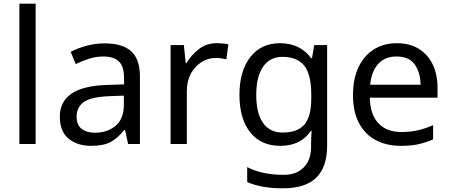

<svg xmlns="http://www.w3.org/2000/svg" viewBox="-20 -780 2441 1040"><path d="M173 0H85V-760H173Z M546 -545Q644 -545 691 -502Q738 -459 738 -365V0H674L657 -76H653Q618 -32 579.5 -11Q541 10 473 10Q400 10 352 -28.5Q304 -67 304 -149Q304 -229 367 -272.5Q430 -316 561 -320L652 -323V-355Q652 -422 623 -448Q594 -474 541 -474Q499 -474 461 -461.5Q423 -449 390 -433L363 -499Q398 -518 446 -531.5Q494 -545 546 -545ZM572 -259Q472 -255 433.5 -227Q395 -199 395 -148Q395 -103 422.5 -82Q450 -61 493 -61Q561 -61 606 -98.5Q651 -136 651 -214V-262Z M1154 -546Q1169 -546 1186.5 -544.5Q1204 -543 1217 -540L1206 -459Q1193 -462 1177.5 -464Q1162 -466 1148 -466Q1107 -466 1071 -443.5Q1035 -421 1013.5 -380.5Q992 -340 992 -286V0H904V-536H976L986 -438H990Q1016 -482 1057 -514Q1098 -546 1154 -546Z M1497 -546Q1550 -546 1592.5 -526Q1635 -506 1665 -465H1670L1682 -536H1752V9Q1752 124 1693.5 182Q1635 240 1512 240Q1454 240 1405.5 231.5Q1357 223 1319 206V125Q1398 167 1517 167Q1586 167 1625.5 126.5Q1665 86 1665 16V-5Q1665 -17 1666 -39.5Q1667 -62 1668 -71H1664Q1636 -30 1594.5 -10Q1553 10 1498 10Q1394 10 1335.5 -63Q1277 -136 1277 -267Q1277 -395 1335.5 -470.5Q1394 -546 1497 -546ZM1509 -472Q1442 -472 1405 -418.5Q1368 -365 1368 -266Q1368 -167 1404.5 -114.5Q1441 -62 1511 -62Q1592 -62 1629 -105.5Q1666 -149 1666 -246V-267Q1666 -377 1628 -424.5Q1590 -472 1509 -472Z M2129 -546Q2198 -546 2247.5 -516Q2297 -486 2323.5 -431.5Q2350 -377 2350 -304V-251H1983Q1985 -160 2029.5 -112.5Q2074 -65 2154 -65Q2205 -65 2244.5 -74.5Q2284 -84 2326 -102V-25Q2285 -7 2245 1.5Q2205 10 2150 10Q2074 10 2015.5 -21Q1957 -52 1924.5 -113.5Q1892 -175 1892 -264Q1892 -352 1921.5 -415Q1951 -478 2004.5 -512Q2058 -546 2129 -546ZM2128 -474Q2065 -474 2028.5 -433.5Q1992 -393 1985 -321H2258Q2257 -389 2226 -431.5Q2195 -474 2128 -474Z"/></svg>

Font: Noto Sans Tangsa
Style: Regular
Weight: 400
Designer: David Williams
Foundry: Google LLC
Version: Version 1.504